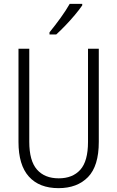

<svg xmlns="http://www.w3.org/2000/svg" viewBox="-20 -967 609 997"><path d="M493 -230Q493 -105 437 -47.5Q381 10 284 10Q184 10 130 -50Q76 -110 76 -230V-714H132V-231Q132 -132 172 -86.5Q212 -41 285 -41Q357 -41 397 -85.5Q437 -130 437 -230V-714H493ZM407 -939Q392 -917 368.5 -889Q345 -861 319 -834Q293 -807 272 -788H237V-799Q267 -836 294.5 -874Q322 -912 342 -947H407Z"/></svg>

Font: Noto Sans Tamil Condensed Light
Style: Regular
Weight: 300
Width: 3
Designer: Jelle Bosma - Monotype Design Team
Foundry: Monotype Imaging Inc.
Version: Version 2.004; ttfautohint (v1.8.4.7-5d5b)